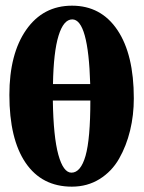

<svg xmlns="http://www.w3.org/2000/svg" viewBox="-20 -663 516 690"><path d="M238.3 7.8Q130.4 7.8 72 -77.9Q13.7 -163.6 13.7 -321.8Q13.7 -469.2 74.2 -555.9Q134.8 -642.6 238.8 -642.6Q343.3 -642.6 402.1 -554.9Q460.9 -467.3 460.9 -309.6Q460.9 -249 447.5 -193.8Q434.1 -138.7 408 -92.8Q381.8 -46.9 337.9 -19.5Q293.9 7.8 238.3 7.8ZM239.7 -593.3Q208.5 -593.3 190.4 -534.7Q172.4 -476.1 170.4 -360.8H304.2Q297.4 -593.3 239.7 -593.3ZM236.8 -42.5Q270 -42.5 287.4 -103Q304.7 -163.6 304.7 -301.8H169.9Q171.9 -171.4 189.7 -106.9Q207.5 -42.5 236.8 -42.5Z"/></svg>

Font: Elstob Grade
Style: Regular
Weight: 400
Designer: Peter S. Baker
Version: Version 1.015